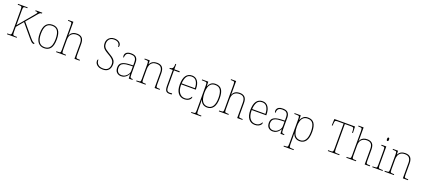

<svg xmlns="http://www.w3.org/2000/svg" viewBox="90 -2380 9322 4241"><g transform="rotate(20 4751.0 -260.0)"><path d="M277.8 -20V0H49.8V-20H92.8Q117.7 -20 129.9 -26.4Q142.6 -33.2 145.8 -54.9Q148.9 -76.7 148.9 -107.9V-606Q148.9 -645.5 145.5 -663.1Q142.1 -682.1 129.9 -688Q117.7 -693.8 92.8 -693.8H49.8V-713.9H275.9V-693.8H232.9Q208.5 -693.8 195.8 -688Q182.6 -681.6 179.7 -659.7Q176.8 -637.7 176.8 -606V-258.8L457 -592.8L495.1 -639.2Q507.8 -654.8 512.7 -663.3Q517.6 -671.9 517.6 -680.2Q517.6 -689.9 504.4 -691.9Q492.2 -693.8 462.9 -693.8V-713.9H619.6V-693.8Q593.8 -693.8 576.7 -684.1Q559.6 -673.8 542.7 -653.8Q525.9 -633.8 500 -603L330.6 -402.8L579.6 -106Q607.9 -71.8 626 -55.2Q644 -38.6 657.5 -31.7Q670.9 -24.9 683.6 -24.9H686V0H679.7Q657.2 0 641.6 -7.8Q624 -15.6 599.1 -42.7Q574.2 -69.8 544.9 -104L312 -381.8L176.8 -220.2V-107.9Q176.8 -68.4 180.2 -51.3Q183.6 -32.2 195.8 -26.1Q208 -20 232.9 -20Z M922.9 9.8Q829.6 9.8 776.1 -58.1Q722.7 -126 722.7 -267.1Q722.7 -407.2 774.7 -474.6Q826.7 -542 927.7 -542Q1021.5 -542 1072.5 -476.6Q1123.5 -411.1 1123.5 -267.1Q1123.5 -126 1072.5 -58.1Q1021.5 9.8 922.9 9.8ZM922.9 -15.1Q986.3 -15.1 1024.9 -46.9Q1062.5 -78.6 1079.1 -134.8Q1095.7 -190.9 1095.7 -267.1Q1095.7 -395 1055.2 -456.1Q1014.6 -517.1 927.7 -517.1Q833.5 -517.1 792 -454.6Q750.5 -392.1 750.5 -267.1Q750.5 -147.9 792 -81.5Q833.5 -15.1 922.9 -15.1Z M1430.2 -20V0H1204.1V-20H1229Q1265.1 -20 1282.2 -23.9Q1299.3 -27.8 1302.7 -45.7Q1306.2 -63.5 1306.2 -94.2V-662.1Q1306.2 -697.8 1302.2 -715.8Q1298.3 -731.9 1283.7 -736.1Q1269 -740.2 1239.3 -740.2H1213.9V-759.8H1334V-481.9Q1334 -469.2 1333 -456.5Q1332 -443.8 1331.1 -435.1H1333Q1337.9 -447.8 1345 -460.4Q1352.1 -473.1 1361.8 -485.4Q1380.9 -509.8 1415.5 -525.9Q1450.2 -542 1502 -542Q1580.1 -542 1621.6 -499.5Q1663.1 -457 1663.1 -361.8V-94.2Q1663.1 -60.1 1667 -43.5Q1670.9 -26.9 1689.9 -23.4Q1709 -20 1740.2 -20H1757.3V0H1635.3V-359.9Q1635.3 -440.9 1603.8 -479Q1572.3 -517.1 1502 -517.1Q1426.3 -517.1 1380.1 -473.1Q1334 -429.2 1334 -334V-94.2Q1334 -59.1 1338.4 -43.5Q1342.8 -26.9 1361.3 -23.4Q1379.9 -20 1411.1 -20Z M2303.7 9.8Q2239.7 9.8 2199.2 -10.3Q2157.7 -30.3 2137.7 -61Q2117.7 -91.8 2117.7 -126Q2117.7 -144 2123.3 -155Q2128.9 -166 2138.7 -166Q2138.7 -90.8 2181.6 -53Q2224.6 -15.1 2303.7 -15.1Q2380.9 -15.1 2416.3 -57.6Q2451.7 -100.1 2451.7 -168Q2451.7 -208 2435.1 -239.3Q2418.5 -270 2383.5 -297.6Q2348.6 -325.2 2291.5 -356.9Q2239.7 -386.7 2206.1 -414.1Q2173.3 -440.9 2158 -474.9Q2142.6 -508.8 2142.6 -559.1Q2142.6 -604.5 2163.6 -641.6Q2184.6 -679.2 2223.6 -701.7Q2262.7 -724.1 2314.5 -724.1Q2383.8 -724.1 2427.7 -692.1Q2471.7 -660.2 2471.7 -613.8Q2471.7 -575.2 2450.7 -575.2Q2450.7 -640.1 2414.8 -669.7Q2378.9 -699.2 2313.5 -699.2Q2242.7 -699.2 2206.8 -657.7Q2170.9 -616.2 2170.9 -554.2Q2170.9 -511.2 2186 -482.9Q2200.7 -454.6 2230.2 -431.4Q2259.8 -408.2 2301.8 -383.8Q2324.2 -370.1 2345.7 -356.9Q2367.2 -343.8 2387.7 -330.1Q2428.7 -303.2 2454.1 -265.6Q2479.5 -228 2479.5 -168.9Q2479.5 -91.8 2436 -41Q2392.6 9.8 2303.7 9.8Z M2729.5 9.8Q2670.4 9.8 2629.4 -28.1Q2588.4 -65.9 2588.4 -146Q2588.4 -225.1 2644.8 -261.5Q2701.2 -297.9 2822.3 -303.2L2905.3 -306.2V-371.1Q2905.3 -414.1 2896.5 -446.8Q2887.2 -479 2858.9 -498Q2830.6 -517.1 2774.4 -517.1Q2700.2 -517.1 2675.8 -484.6Q2651.4 -452.1 2651.4 -395Q2630.4 -395 2630.4 -440.9Q2630.4 -462.4 2642.6 -485.4Q2654.3 -508.8 2685.3 -525.4Q2716.3 -542 2774.4 -542Q2862.3 -542 2897.9 -499.5Q2933.6 -457 2933.6 -386.2V-109.9Q2933.6 -70.3 2937 -53.2Q2940.4 -34.2 2952.4 -27.1Q2964.4 -20 2991.2 -20H2998.5V0H2912.6L2906.2 -104H2904.3Q2892.6 -82 2870.6 -55.7Q2848.1 -28.8 2813.2 -9.5Q2778.3 9.8 2729.5 9.8ZM2733.4 -15.1Q2782.2 -15.1 2820.8 -40Q2859.4 -64.9 2882.3 -101.1Q2905.3 -137.2 2905.3 -169.9V-283.2L2819.3 -279.8Q2740.2 -277.3 2696.8 -261.2Q2652.3 -244.6 2634.3 -214.8Q2616.2 -185.1 2616.2 -145Q2616.2 -110.8 2627.9 -81.5Q2639.2 -51.8 2665.3 -33.4Q2691.4 -15.1 2733.4 -15.1Z M3308.1 -20V0H3086.9V-20H3109.9Q3146 -20 3163.1 -23.9Q3180.2 -27.8 3183.6 -45.9Q3187 -64 3187 -94.2V-441.9Q3187 -475.1 3183.1 -492.2Q3178.7 -507.8 3164.3 -512Q3149.9 -516.1 3120.1 -516.1H3091.8V-536.1H3210.9L3213.9 -449.2H3217.8Q3248 -502 3287.6 -522Q3327.1 -542 3381.8 -542Q3467.8 -542 3507.3 -496.6Q3546.9 -451.2 3546.9 -356.9V-94.2Q3546.9 -60.1 3550.8 -43.5Q3555.2 -26.9 3573.7 -23.4Q3592.3 -20 3624 -20H3638.7V0H3519V-365.2Q3519 -432.1 3488.5 -474.6Q3458 -517.1 3381.8 -517.1Q3316.4 -517.1 3280.8 -490.2Q3244.1 -463.4 3229.5 -420.7Q3214.8 -377.9 3214.8 -334V-94.2Q3214.8 -59.1 3219.2 -43.5Q3223.6 -26.9 3242.2 -23.4Q3260.7 -20 3292 -20Z M3867.7 9.8Q3809.6 9.8 3785.2 -24.2Q3760.7 -58.1 3760.7 -141.1V-511.2H3682.6V-530.8Q3703.6 -530.8 3719 -536.4Q3734.4 -542 3744.6 -550.8Q3754.9 -561 3761.7 -584Q3768.6 -608.9 3768.6 -657.2H3788.6V-536.1H3915.5V-511.2H3788.6V-131.8Q3788.6 -67.9 3806.6 -41.5Q3824.7 -15.1 3866.7 -15.1Q3883.8 -15.1 3896.2 -16.1Q3908.7 -17.1 3924.8 -20V4.9Q3908.7 7.8 3895.3 8.8Q3881.8 9.8 3867.7 9.8Z M4217.8 9.8Q4124.5 9.8 4070.1 -60.5Q4015.6 -130.9 4015.6 -262.2Q4015.6 -403.8 4065.7 -472.9Q4115.7 -542 4208.5 -542Q4291.5 -542 4339.1 -475.1Q4386.7 -408.2 4386.7 -290V-275.9H4044.4V-271Q4044.4 -144.5 4092.3 -80.6Q4140.6 -15.1 4218.8 -15.1Q4275.4 -15.1 4310.5 -40.5Q4345.7 -65.9 4362.8 -103Q4371.6 -97.2 4371.6 -85Q4371.6 -68.4 4354 -45.4Q4336.4 -22.9 4302 -6.6Q4267.6 9.8 4217.8 9.8ZM4046.4 -299.8H4358.4Q4357.4 -397 4319.6 -457Q4281.7 -517.1 4207.5 -517.1Q4123.5 -517.1 4087.6 -458Q4051.8 -398.9 4046.4 -299.8Z M4699.2 220.2V240.2H4464.4V220.2H4495.6Q4524.4 220.2 4540 216.3Q4555.7 211.4 4559.1 192.4Q4562.5 173.3 4562.5 142.1V-441.9Q4562.5 -476.1 4558.6 -492.7Q4553.7 -509.3 4535.4 -512.7Q4517.1 -516.1 4485.4 -516.1H4441.4V-536.1H4586.4L4589.4 -432.1H4593.3Q4610.4 -478 4649.9 -512Q4689.5 -545.9 4756.3 -545.9Q4856.4 -545.9 4902.8 -480Q4949.2 -414.1 4949.2 -277.8Q4949.2 -129.9 4897.7 -60.1Q4846.2 9.8 4757.3 9.8Q4693.4 9.8 4651.9 -21Q4610.4 -51.8 4589.4 -110.8H4587.4Q4586.9 -108.4 4586.9 -101.1Q4586.9 -89.8 4588.4 -70.8Q4589.4 -56.6 4589.8 -35.4Q4590.3 -14.2 4590.3 13.2V142.1Q4590.3 178.7 4594.7 195.8Q4598.6 211.9 4613 216.1Q4627.4 220.2 4657.2 220.2ZM4760.3 -15.1Q4837.4 -15.1 4879.4 -81.5Q4921.4 -147.9 4921.4 -272.9Q4921.4 -395 4884.3 -458Q4847.2 -521 4757.3 -521Q4694.8 -521 4659.2 -489.7Q4622.6 -458.5 4606.4 -403.3Q4590.3 -348.1 4590.3 -278.8Q4590.3 -197.8 4606.9 -139.2Q4623.5 -80.1 4660.9 -47.6Q4698.2 -15.1 4760.3 -15.1Z M5255.9 -20V0H5029.8V-20H5054.7Q5090.8 -20 5107.9 -23.9Q5125 -27.8 5128.4 -45.7Q5131.8 -63.5 5131.8 -94.2V-662.1Q5131.8 -697.8 5127.9 -715.8Q5124 -731.9 5109.4 -736.1Q5094.7 -740.2 5064.9 -740.2H5039.6V-759.8H5159.7V-481.9Q5159.7 -469.2 5158.7 -456.5Q5157.7 -443.8 5156.7 -435.1H5158.7Q5163.6 -447.8 5170.7 -460.4Q5177.7 -473.1 5187.5 -485.4Q5206.5 -509.8 5241.2 -525.9Q5275.9 -542 5327.6 -542Q5405.8 -542 5447.3 -499.5Q5488.8 -457 5488.8 -361.8V-94.2Q5488.8 -60.1 5492.7 -43.5Q5496.6 -26.9 5515.6 -23.4Q5534.7 -20 5565.9 -20H5583V0H5460.9V-359.9Q5460.9 -440.9 5429.4 -479Q5397.9 -517.1 5327.6 -517.1Q5252 -517.1 5205.8 -473.1Q5159.7 -429.2 5159.7 -334V-94.2Q5159.7 -59.1 5164.1 -43.5Q5168.5 -26.9 5187 -23.4Q5205.6 -20 5236.8 -20Z M5875 9.8Q5781.7 9.8 5727.3 -60.5Q5672.9 -130.9 5672.9 -262.2Q5672.9 -403.8 5722.9 -472.9Q5772.9 -542 5865.7 -542Q5948.7 -542 5996.3 -475.1Q6043.9 -408.2 6043.9 -290V-275.9H5701.7V-271Q5701.7 -144.5 5749.5 -80.6Q5797.9 -15.1 5876 -15.1Q5932.6 -15.1 5967.8 -40.5Q6002.9 -65.9 6020 -103Q6028.8 -97.2 6028.8 -85Q6028.8 -68.4 6011.2 -45.4Q5993.7 -22.9 5959.2 -6.6Q5924.8 9.8 5875 9.8ZM5703.6 -299.8H6015.6Q6014.6 -397 5976.8 -457Q5939 -517.1 5864.7 -517.1Q5780.8 -517.1 5744.9 -458Q5709 -398.9 5703.6 -299.8Z M6294.4 9.8Q6235.4 9.8 6194.3 -28.1Q6153.3 -65.9 6153.3 -146Q6153.3 -225.1 6209.7 -261.5Q6266.1 -297.9 6387.2 -303.2L6470.2 -306.2V-371.1Q6470.2 -414.1 6461.4 -446.8Q6452.1 -479 6423.8 -498Q6395.5 -517.1 6339.4 -517.1Q6265.1 -517.1 6240.7 -484.6Q6216.3 -452.1 6216.3 -395Q6195.3 -395 6195.3 -440.9Q6195.3 -462.4 6207.5 -485.4Q6219.2 -508.8 6250.2 -525.4Q6281.2 -542 6339.4 -542Q6427.2 -542 6462.9 -499.5Q6498.5 -457 6498.5 -386.2V-109.9Q6498.5 -70.3 6502 -53.2Q6505.4 -34.2 6517.3 -27.1Q6529.3 -20 6556.2 -20H6563.5V0H6477.5L6471.2 -104H6469.2Q6457.5 -82 6435.5 -55.7Q6413.1 -28.8 6378.2 -9.5Q6343.3 9.8 6294.4 9.8ZM6298.3 -15.1Q6347.2 -15.1 6385.7 -40Q6424.3 -64.9 6447.3 -101.1Q6470.2 -137.2 6470.2 -169.9V-283.2L6384.3 -279.8Q6305.2 -277.3 6261.7 -261.2Q6217.3 -244.6 6199.2 -214.8Q6181.2 -185.1 6181.2 -145Q6181.2 -110.8 6192.9 -81.5Q6204.1 -51.8 6230.2 -33.4Q6256.3 -15.1 6298.3 -15.1Z M6873 220.2V240.2H6638.2V220.2H6669.4Q6698.2 220.2 6713.9 216.3Q6729.5 211.4 6732.9 192.4Q6736.3 173.3 6736.3 142.1V-441.9Q6736.3 -476.1 6732.4 -492.7Q6727.5 -509.3 6709.2 -512.7Q6690.9 -516.1 6659.2 -516.1H6615.2V-536.1H6760.3L6763.2 -432.1H6767.1Q6784.2 -478 6823.7 -512Q6863.3 -545.9 6930.2 -545.9Q7030.3 -545.9 7076.7 -480Q7123 -414.1 7123 -277.8Q7123 -129.9 7071.5 -60.1Q7020 9.8 6931.2 9.8Q6867.2 9.8 6825.7 -21Q6784.2 -51.8 6763.2 -110.8H6761.2Q6760.7 -108.4 6760.7 -101.1Q6760.7 -89.8 6762.2 -70.8Q6763.2 -56.6 6763.7 -35.4Q6764.2 -14.2 6764.2 13.2V142.1Q6764.2 178.7 6768.6 195.8Q6772.5 211.9 6786.9 216.1Q6801.3 220.2 6831.1 220.2ZM6934.1 -15.1Q7011.2 -15.1 7053.2 -81.5Q7095.2 -147.9 7095.2 -272.9Q7095.2 -395 7058.1 -458Q7021 -521 6931.2 -521Q6868.7 -521 6833 -489.7Q6796.4 -458.5 6780.3 -403.3Q6764.2 -348.1 6764.2 -278.8Q6764.2 -197.8 6780.8 -139.2Q6797.4 -80.1 6834.7 -47.6Q6872.1 -15.1 6934.1 -15.1Z M7860.4 -20V0H7591.3V-20H7656.2Q7681.6 -20 7693.8 -26.4Q7706.5 -33.2 7709.5 -54.9Q7712.4 -76.7 7712.4 -107.9V-689H7563.5Q7524.4 -689 7514.4 -675Q7504.4 -661.1 7502.4 -620.1L7499.5 -563H7479.5L7485.4 -713.9H7970.7L7976.6 -563H7956.5L7953.6 -620.1Q7951.7 -661.1 7941.7 -675Q7931.6 -689 7892.6 -689H7740.7V-107.9Q7740.7 -68.4 7744.1 -51.3Q7747.6 -32.2 7759.5 -26.1Q7771.5 -20 7796.4 -20Z M8252.4 -20V0H8026.4V-20H8051.3Q8087.4 -20 8104.5 -23.9Q8121.6 -27.8 8125 -45.7Q8128.4 -63.5 8128.4 -94.2V-662.1Q8128.4 -697.8 8124.5 -715.8Q8120.6 -731.9 8106 -736.1Q8091.3 -740.2 8061.5 -740.2H8036.1V-759.8H8156.2V-481.9Q8156.2 -469.2 8155.3 -456.5Q8154.3 -443.8 8153.3 -435.1H8155.3Q8160.2 -447.8 8167.2 -460.4Q8174.3 -473.1 8184.1 -485.4Q8203.1 -509.8 8237.8 -525.9Q8272.5 -542 8324.2 -542Q8402.3 -542 8443.8 -499.5Q8485.4 -457 8485.4 -361.8V-94.2Q8485.4 -60.1 8489.3 -43.5Q8493.2 -26.9 8512.2 -23.4Q8531.2 -20 8562.5 -20H8579.6V0H8457.5V-359.9Q8457.5 -440.9 8426 -479Q8394.5 -517.1 8324.2 -517.1Q8248.5 -517.1 8202.4 -473.1Q8156.2 -429.2 8156.2 -334V-94.2Q8156.2 -59.1 8160.6 -43.5Q8165 -26.9 8183.6 -23.4Q8202.1 -20 8233.4 -20Z M8752.4 -658.2Q8741.2 -658.2 8735.1 -666Q8729 -673.8 8729 -698.2Q8729 -721.2 8735.1 -729.5Q8741.2 -737.8 8752.4 -737.8Q8763.2 -737.8 8769.3 -729.5Q8775.4 -721.2 8775.4 -698.2Q8775.4 -674.3 8769.5 -666Q8763.2 -658.2 8752.4 -658.2ZM8878.4 -20V0H8636.2V-20H8666Q8702.1 -20 8719.2 -23.9Q8736.3 -27.8 8739.7 -45.7Q8743.2 -63.5 8743.2 -94.2V-438Q8743.2 -473.6 8739.3 -491.7Q8735.4 -507.8 8720.7 -512Q8706.1 -516.1 8676.3 -516.1H8658.2V-536.1H8771V-94.2Q8771 -59.1 8775.4 -43.5Q8779.8 -26.9 8798.3 -23.4Q8816.9 -20 8848.1 -20Z M9144 -20V0H8922.9V-20H8945.8Q8981.9 -20 8999 -23.9Q9016.1 -27.8 9019.5 -45.9Q9022.9 -64 9022.9 -94.2V-441.9Q9022.9 -475.1 9019 -492.2Q9014.6 -507.8 9000.2 -512Q8985.8 -516.1 8956.1 -516.1H8927.7V-536.1H9046.9L9049.8 -449.2H9053.7Q9084 -502 9123.5 -522Q9163.1 -542 9217.8 -542Q9303.7 -542 9343.3 -496.6Q9382.8 -451.2 9382.8 -356.9V-94.2Q9382.8 -60.1 9386.7 -43.5Q9391.1 -26.9 9409.7 -23.4Q9428.2 -20 9460 -20H9474.6V0H9355V-365.2Q9355 -432.1 9324.5 -474.6Q9293.9 -517.1 9217.8 -517.1Q9152.3 -517.1 9116.7 -490.2Q9080.1 -463.4 9065.4 -420.7Q9050.8 -377.9 9050.8 -334V-94.2Q9050.8 -59.1 9055.2 -43.5Q9059.6 -26.9 9078.1 -23.4Q9096.7 -20 9127.9 -20Z"/></g></svg>

Font: Koh Santepheap Thin
Style: Regular
Weight: 100
Designer: Danh Hong
Version: Version 2.002; ttfautohint (v1.8.3)